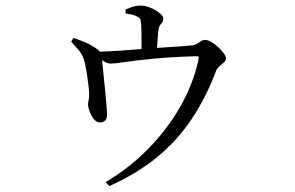

<svg xmlns="http://www.w3.org/2000/svg" viewBox="-20 -590 1040 678"><path d="M231.2 -442.8 239.3 -456Q257.6 -450 276 -442.6Q294.3 -435.1 309 -425.9Q327.3 -414.8 333.1 -406.7Q339 -398.6 340 -382.3Q341 -376.2 342.7 -356.2Q344.4 -336.3 347.2 -310.1Q350.1 -283.9 352.6 -257.9Q355 -231.8 356.6 -212.1Q358.2 -192.4 358.2 -186.5Q358.2 -171.7 352 -165Q345.8 -158.2 334.1 -157.4Q322 -157.4 312.3 -168.4Q302.6 -179.3 297.1 -194.3Q291.5 -209.3 290.8 -220.9Q290.8 -226.9 293 -236.6Q295.3 -246.3 294.8 -256.7Q295 -266.2 293.2 -281.6Q291.4 -297.1 288.9 -314.9Q286.4 -332.7 283.6 -348.2Q280.8 -363.8 278.1 -373.2Q272.3 -396.2 259.2 -411.4Q246.2 -426.6 231.2 -442.8ZM316.4 -393.5 316.6 -406.5Q342.3 -407.7 375.4 -409.4Q408.5 -411.1 442.7 -414Q476.9 -416.9 505.2 -418.7Q531.6 -420.7 561.2 -422.6Q590.9 -424.5 618.1 -426.3Q645.2 -428.2 662.4 -430.5Q669.8 -431.7 676.7 -436.1Q683.5 -440.6 690.4 -444.9Q697.3 -449.2 703.4 -449.2Q712.8 -449.2 725.7 -442.1Q738.5 -434.9 750.2 -423.8Q761.9 -412.8 769.8 -402.1Q777.8 -391.4 777.8 -384.4Q777.8 -376.3 771 -369.9Q764.2 -363.4 755.8 -356.6Q747.3 -349.7 743.7 -341.5Q708 -246.2 657.3 -170.3Q606.6 -94.4 535.7 -35.8Q464.8 22.8 365.9 67.3L353.2 52.9Q436.5 3.7 503.3 -64.4Q570.1 -132.5 616 -212.4Q661.9 -292.4 680.6 -377.7Q682.6 -387.1 681 -389.4Q679.4 -391.7 671 -391.5Q578.2 -388.5 516.3 -382.2Q454.5 -375.9 419.6 -370.7Q384.8 -365.4 371.9 -365.4Q359.2 -365.4 348.1 -372.7Q337.1 -380.1 316.4 -393.5ZM423.5 -542.7V-556.4Q436.7 -562.2 449.2 -566.3Q461.7 -570.4 475 -570.4Q493.5 -570.4 512 -562.4Q530.5 -554.5 543.6 -543.8Q556.6 -533.2 556.6 -524.6Q556.6 -512.9 549.1 -506.1Q541.6 -499.3 539 -481.3Q537.4 -464.5 535.6 -437.8Q533.9 -411.1 533.9 -395.5L479.7 -394Q479.7 -400 479.7 -421.1Q479.7 -442.2 479.6 -466.2Q479.5 -490.3 478.5 -503.8Q477.5 -517 475.6 -521.9Q473.7 -526.9 464.5 -531.5Q456.9 -535.6 446.1 -538.2Q435.3 -540.8 423.5 -542.7Z"/></svg>

Font: Noto Serif TC
Style: Regular
Weight: 200
Designer: Ryoko NISHIZUKA 西塚涼子 (kana & ideographs); Frank Grießhammer (Latin, Greek & Cyrillic); Wenlong ZHANG 张文龙 (bopomofo); San
Foundry: Adobe
Version: Version 2.001;hotconv 1.1.0;makeotfexe 2.6.0